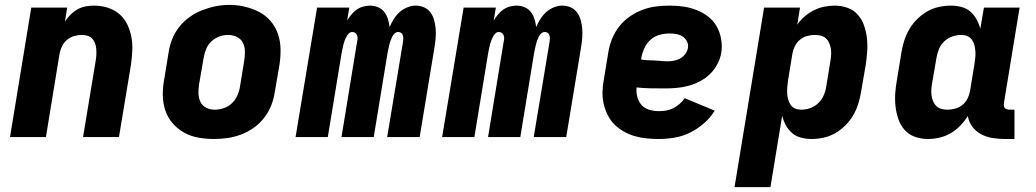

<svg xmlns="http://www.w3.org/2000/svg" viewBox="-20 -561 4240 786"><path d="M21 0 108 -530H255L246 -473Q256 -488 269 -501Q282 -514 298 -523Q314 -532 331 -535Q348 -538 365 -538Q394 -538 421 -529.5Q448 -521 468.5 -503.5Q489 -486 501 -461Q513 -436 518 -409Q523 -382 521.5 -353Q520 -324 516 -295L467 0H320L372 -314Q374 -326 374.5 -338Q375 -350 374 -361.5Q373 -373 369 -384Q365 -395 357.5 -403Q350 -411 338.5 -414.5Q327 -418 315 -418Q300 -418 284 -413.5Q268 -409 255 -398.5Q242 -388 234.5 -373Q227 -358 224 -342L168 0Z M856 8Q824 8 792.5 2.5Q761 -3 734 -18Q707 -33 687 -56Q667 -79 657 -108.5Q647 -138 646.5 -170.5Q646 -203 652 -235L670 -345Q674 -373 684.5 -400Q695 -427 713.5 -450.5Q732 -474 756.5 -491.5Q781 -509 808.5 -519.5Q836 -530 863.5 -535.5Q891 -541 920 -541Q952 -541 983 -533.5Q1014 -526 1041 -512Q1068 -498 1088 -474.5Q1108 -451 1118 -421.5Q1128 -392 1128.5 -359.5Q1129 -327 1124 -295L1105 -185Q1101 -157 1090.5 -130Q1080 -103 1062 -79.5Q1044 -56 1019.5 -38.5Q995 -21 967.5 -10.5Q940 0 912 4Q884 8 856 8ZM859 -112Q877 -112 895.5 -118Q914 -124 928.5 -137.5Q943 -151 951 -168.5Q959 -186 962 -204L980 -314Q983 -333 982.5 -352Q982 -371 974 -386.5Q966 -402 949.5 -410Q933 -418 914 -418Q896 -418 878 -411.5Q860 -405 846 -392Q832 -379 824.5 -361.5Q817 -344 814 -326L795 -216Q792 -197 792.5 -178.5Q793 -160 800.5 -144Q808 -128 824 -120Q840 -112 859 -112Z M1190 0 1278 -530H1410L1401 -477Q1409 -490 1418.5 -501.5Q1428 -513 1440 -521.5Q1452 -530 1466.5 -534Q1481 -538 1494 -538Q1512 -538 1527.5 -531.5Q1543 -525 1553 -512Q1563 -499 1568 -483Q1573 -467 1575 -450Q1582 -467 1592 -483Q1602 -499 1616 -511.5Q1630 -524 1647.5 -531Q1665 -538 1682 -538Q1701 -538 1717 -530.5Q1733 -523 1743 -509Q1753 -495 1757.5 -478Q1762 -461 1763.5 -443Q1765 -425 1763.5 -406.5Q1762 -388 1759 -369L1698 0H1565L1630 -391Q1631 -398 1631 -404.5Q1631 -411 1629 -417Q1627 -423 1622 -426.5Q1617 -430 1610 -430Q1602 -430 1595.5 -424Q1589 -418 1585.5 -410.5Q1582 -403 1579 -395Q1576 -387 1574 -379Q1572 -371 1570.5 -363Q1569 -355 1567 -347L1510 0H1378L1442 -391Q1444 -398 1444 -404.5Q1444 -411 1441.5 -417Q1439 -423 1434 -426.5Q1429 -430 1422 -430Q1414 -430 1408 -424Q1402 -418 1398 -410.5Q1394 -403 1391 -395Q1388 -387 1386 -379Q1384 -371 1382.5 -363Q1381 -355 1379 -347L1322 0Z M1790 0 1878 -530H2010L2001 -477Q2009 -490 2018.5 -501.5Q2028 -513 2040 -521.5Q2052 -530 2066.5 -534Q2081 -538 2094 -538Q2112 -538 2127.5 -531.5Q2143 -525 2153 -512Q2163 -499 2168 -483Q2173 -467 2175 -450Q2182 -467 2192 -483Q2202 -499 2216 -511.5Q2230 -524 2247.5 -531Q2265 -538 2282 -538Q2301 -538 2317 -530.5Q2333 -523 2343 -509Q2353 -495 2357.5 -478Q2362 -461 2363.5 -443Q2365 -425 2363.5 -406.5Q2362 -388 2359 -369L2298 0H2165L2230 -391Q2231 -398 2231 -404.5Q2231 -411 2229 -417Q2227 -423 2222 -426.5Q2217 -430 2210 -430Q2202 -430 2195.5 -424Q2189 -418 2185.5 -410.5Q2182 -403 2179 -395Q2176 -387 2174 -379Q2172 -371 2170.5 -363Q2169 -355 2167 -347L2110 0H1978L2042 -391Q2044 -398 2044 -404.5Q2044 -411 2041.5 -417Q2039 -423 2034 -426.5Q2029 -430 2022 -430Q2014 -430 2008 -424Q2002 -418 1998 -410.5Q1994 -403 1991 -395Q1988 -387 1986 -379Q1984 -371 1982.5 -363Q1981 -355 1979 -347L1922 0Z M2677 8Q2652 8 2626.5 5.5Q2601 3 2577.5 -4Q2554 -11 2533 -23Q2512 -35 2495.5 -51.5Q2479 -68 2468 -89.5Q2457 -111 2451.5 -135Q2446 -159 2446.5 -184.5Q2447 -210 2452 -235L2470 -345Q2474 -373 2485 -400.5Q2496 -428 2514 -451.5Q2532 -475 2557 -492.5Q2582 -510 2609.5 -520.5Q2637 -531 2665 -534.5Q2693 -538 2721 -538Q2750 -538 2778 -534Q2806 -530 2831.5 -520Q2857 -510 2878.5 -493.5Q2900 -477 2913.5 -453.5Q2927 -430 2932 -402Q2937 -374 2933 -346Q2929 -322 2917 -299Q2905 -276 2886.5 -258Q2868 -240 2845 -228Q2822 -216 2797.5 -209.5Q2773 -203 2749 -201Q2725 -199 2701 -199Q2672 -199 2643.5 -199.5Q2615 -200 2586 -203Q2584 -183 2589 -164Q2594 -145 2606.5 -131Q2619 -117 2638 -111.5Q2657 -106 2677 -106Q2692 -106 2707 -108.5Q2722 -111 2736 -118Q2750 -125 2762 -135.5Q2774 -146 2783 -159L2906 -108Q2888 -79 2861.5 -56Q2835 -33 2804.5 -18Q2774 -3 2741.5 2.5Q2709 8 2677 8ZM2713 -310Q2726 -310 2739 -312.5Q2752 -315 2764 -321.5Q2776 -328 2785 -339.5Q2794 -351 2796 -364Q2799 -378 2792.5 -391Q2786 -404 2774.5 -411.5Q2763 -419 2749 -421.5Q2735 -424 2721 -424Q2701 -424 2680.5 -418.5Q2660 -413 2644 -399Q2628 -385 2619 -366Q2610 -347 2606 -327L2605 -317Q2618 -315 2631.5 -314.5Q2645 -314 2658.5 -313.5Q2672 -313 2685.5 -311.5Q2699 -310 2713 -310Z M2987 205 3108 -530H3255L3244 -460Q3244 -460 3244 -460Q3244 -460 3244 -460Q3257 -479 3274.5 -494Q3292 -509 3312 -519Q3332 -529 3353.5 -533.5Q3375 -538 3397 -538Q3424 -538 3449.5 -529Q3475 -520 3492 -500.5Q3509 -481 3517.5 -456Q3526 -431 3529 -404.5Q3532 -378 3530 -350Q3528 -322 3524 -295L3505 -185Q3501 -160 3493.5 -136Q3486 -112 3473 -89.5Q3460 -67 3441 -48Q3422 -29 3399.5 -16Q3377 -3 3352 2.5Q3327 8 3302 8Q3280 8 3259 2.5Q3238 -3 3222.5 -16.5Q3207 -30 3197 -48.5Q3187 -67 3182 -87L3134 205ZM3261 -112Q3279 -112 3297 -118.5Q3315 -125 3329 -138Q3343 -151 3351 -168.5Q3359 -186 3362 -204L3380 -314Q3382 -327 3382.5 -339.5Q3383 -352 3381 -363.5Q3379 -375 3374 -386Q3369 -397 3360.5 -404.5Q3352 -412 3340.5 -415Q3329 -418 3316 -418Q3300 -418 3284 -413.5Q3268 -409 3255 -398.5Q3242 -388 3234.5 -373Q3227 -358 3224 -342L3206 -232Q3204 -219 3203 -205.5Q3202 -192 3202.5 -179Q3203 -166 3206.5 -154Q3210 -142 3217 -131.5Q3224 -121 3235.5 -116.5Q3247 -112 3261 -112Z M3778 8Q3751 8 3725.5 -1Q3700 -10 3683 -29.5Q3666 -49 3657.5 -74Q3649 -99 3646 -125.5Q3643 -152 3645 -180Q3647 -208 3652 -235L3670 -345Q3674 -370 3681.5 -394Q3689 -418 3702 -440.5Q3715 -463 3734 -482Q3753 -501 3775.5 -514Q3798 -527 3823 -532.5Q3848 -538 3873 -538Q3895 -538 3916 -532.5Q3937 -527 3952.5 -513.5Q3968 -500 3978 -481.5Q3988 -463 3993 -443L4008 -530H4154L4090 -140Q4089 -134 4089.5 -128.5Q4090 -123 4093.5 -119Q4097 -115 4102.5 -113.5Q4108 -112 4113 -112H4133V8H4093Q4068 8 4043 4Q4018 0 3996.5 -11.5Q3975 -23 3960.5 -42.5Q3946 -62 3942 -86Q3929 -65 3911 -46.5Q3893 -28 3871.5 -15.5Q3850 -3 3826 2.5Q3802 8 3778 8ZM3859 -112Q3875 -112 3891 -116.5Q3907 -121 3920 -131.5Q3933 -142 3940.5 -157Q3948 -172 3951 -188L3969 -298Q3971 -311 3972.5 -324.5Q3974 -338 3973 -351Q3972 -364 3969 -376Q3966 -388 3958.5 -398.5Q3951 -409 3939.5 -413.5Q3928 -418 3914 -418Q3896 -418 3878 -411.5Q3860 -405 3846 -392Q3832 -379 3824.5 -361.5Q3817 -344 3814 -326L3795 -216Q3793 -203 3792.5 -190.5Q3792 -178 3794 -166.5Q3796 -155 3801 -144Q3806 -133 3814.5 -125.5Q3823 -118 3834.5 -115Q3846 -112 3859 -112Z"/></svg>

Font: Iosevka Curly Heavy Extended
Style: Italic
Weight: 900
Width: 7
Italic angle: -9°
Monospace: yes
Designer: Belleve Invis
Foundry: Belleve Invis
Version: Version 11.1.0; ttfautohint (v1.8.3)